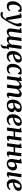

<svg xmlns="http://www.w3.org/2000/svg" viewBox="3230 -3832 852 7353"><g transform="rotate(90 3656.5 -156.0)"><path d="M211 10Q126.5 10 77.5 -47.8Q28.5 -105.5 28 -211.5Q27.5 -272 46.2 -333.2Q65 -394.5 102.8 -446.2Q140.5 -498 197.2 -529.2Q254 -560.5 329 -560.5Q357.5 -560.5 390.8 -555.2Q424 -550 447 -539.5L414.5 -417L388.5 -419.5Q376.5 -438.5 362 -456.5Q347.5 -474.5 332.2 -486.2Q317 -498 303.5 -498Q274 -498 247.5 -477.8Q221 -457.5 200.8 -420.2Q180.5 -383 168.8 -331.8Q157 -280.5 158 -219Q159 -165.5 170.2 -131Q181.5 -96.5 203 -80Q224.5 -63.5 256 -63.5Q286 -63.5 309.2 -71.8Q332.5 -80 351.5 -94Q370.5 -108 387.5 -125.5L410 -86Q396.5 -67 369.5 -44.5Q342.5 -22 303 -6Q263.5 10 211 10Z M550.5 -457.5Q547 -475 541.5 -481.5Q536 -488 528 -488Q520 -488 512.5 -484Q505 -480 495 -472L482.5 -502.5Q488 -510 504.2 -523.8Q520.5 -537.5 544.8 -549Q569 -560.5 596.5 -560.5Q623 -560.5 639 -552Q655 -543.5 663.2 -528Q671.5 -512.5 675 -490.5Q682 -445 689 -399Q696 -353 702.8 -306.5Q709.5 -260 716.5 -213.5Q723.5 -167 730.5 -121.5L744.5 -9.5L797 -113.5Q816 -153 832.2 -189.5Q848.5 -226 860.8 -260.8Q873 -295.5 880 -329Q887 -362.5 887 -394.5Q887 -420.5 880.8 -436.5Q874.5 -452.5 868 -467.5Q861.5 -482.5 861.5 -504Q861.5 -529.5 877.2 -544.8Q893 -560 920.5 -560Q945 -560 961 -547.2Q977 -534.5 985.2 -513Q993.5 -491.5 993.5 -466Q993.5 -415.5 979.5 -366.8Q965.5 -318 943.2 -270.8Q921 -223.5 897 -177Q881 -144 862.5 -109.2Q844 -74.5 824.8 -40.8Q805.5 -7 786.8 24Q768 55 751 81.5Q734 108 720.5 128Q695 168.5 666.5 195.5Q638 222.5 604.5 236.2Q571 250 530 250Q504.5 250 476.2 244Q448 238 435.5 230.5L465.5 145.5Q475 154 499 163.5Q523 173 552 173Q581 173 609 158.2Q637 143.5 664.5 112.8Q692 82 720 34H651.5Z M1689.5 246 1680.5 216.5Q1703 207.5 1715.5 196Q1728 184.5 1734.5 168Q1742 151 1741.8 128.8Q1741.5 106.5 1744 83Q1746 50 1763 29.2Q1780 8.5 1792.5 -8.5L1863.5 -48.5Q1847 -29 1840.5 -8Q1834 13 1834.5 37.5Q1834.5 51.5 1837 69.2Q1839.5 87 1839 103.5Q1839 135 1826.8 161.2Q1814.5 187.5 1788 207.5Q1768.5 222.5 1744.2 232.2Q1720 242 1689.5 246ZM1213.5 -288Q1211 -269.5 1207.8 -248.2Q1204.5 -227 1202 -205.8Q1199.5 -184.5 1197.5 -166Q1195.5 -147.5 1195.5 -134Q1195.5 -92.5 1209.8 -76.8Q1224 -61 1251.5 -61Q1274 -61 1297.2 -73.5Q1320.5 -86 1341 -106.8Q1361.5 -127.5 1376 -151Q1380.5 -188.5 1386 -228.8Q1391.5 -269 1397.5 -307Q1403 -348 1408.5 -389.8Q1414 -431.5 1419.8 -472.5Q1425.5 -513.5 1431 -552H1553.5Q1544 -485.5 1535.8 -426.5Q1527.5 -367.5 1520.5 -318Q1513.5 -268.5 1508.8 -230.5Q1504 -192.5 1501.2 -167.8Q1498.5 -143 1498.5 -134Q1498.5 -92.5 1513 -76.8Q1527.5 -61 1554 -61Q1577.5 -61 1600.8 -74Q1624 -87 1644.8 -107.8Q1665.5 -128.5 1680.5 -152L1735 -552H1857.5L1794.5 -95Q1792.5 -76 1797.2 -67.2Q1802 -58.5 1811.5 -58.5Q1821 -58.5 1831.5 -64.5Q1842 -70.5 1860 -86L1872.5 -58Q1867 -49 1850 -32.8Q1833 -16.5 1807 -3.2Q1781 10 1747.5 10Q1706.5 10 1689 -10.5Q1671.5 -31 1677 -66.5L1679 -96Q1664.5 -76 1646 -57Q1627.5 -38 1604.5 -22.8Q1581.5 -7.5 1554.2 1.5Q1527 10.5 1495 10.5Q1456 10.5 1430.5 -1.8Q1405 -14 1393 -37Q1381 -60 1382.5 -93L1383 -104.5Q1369 -83.5 1350.8 -63.2Q1332.5 -43 1309.8 -26.2Q1287 -9.5 1259.2 0.5Q1231.5 10.5 1198 10.5Q1165.5 10.5 1136.8 -1.8Q1108 -14 1089.5 -41.2Q1071 -68.5 1070.5 -114.5Q1070.5 -131.5 1072.5 -153.8Q1074.5 -176 1077.8 -200.5Q1081 -225 1084.2 -248.2Q1087.5 -271.5 1090 -289.5L1116.5 -473.5L1060 -504L1066.5 -540.5L1223 -560.5L1246.5 -548Z M2347.5 -98.5Q2334 -78 2304.2 -52.2Q2274.5 -26.5 2231.2 -7.8Q2188 11 2133 11Q2078.5 11 2040.2 -7.8Q2002 -26.5 1978.2 -58Q1954.5 -89.5 1943.8 -128.8Q1933 -168 1933 -209.5Q1933.5 -283 1956 -347Q1978.5 -411 2019 -459.2Q2059.5 -507.5 2114 -535Q2168.5 -562.5 2232.5 -562.5Q2283 -562.5 2315 -546.8Q2347 -531 2362.8 -504Q2378.5 -477 2379 -443Q2379.5 -396 2358.5 -360.8Q2337.5 -325.5 2302.5 -300.2Q2267.5 -275 2225.5 -258.8Q2183.5 -242.5 2141.5 -234.5Q2099.5 -226.5 2065.5 -226Q2064 -192 2069.2 -162Q2074.5 -132 2087.2 -109Q2100 -86 2120.5 -73Q2141 -60 2169.5 -60Q2202.5 -60 2230.5 -70.8Q2258.5 -81.5 2282 -99.5Q2305.5 -117.5 2324 -138.5ZM2205 -507.5Q2172.5 -507.5 2147.8 -485.5Q2123 -463.5 2105.8 -428.2Q2088.5 -393 2078.8 -352.2Q2069 -311.5 2066.5 -273.5Q2090.5 -275 2117.5 -282.8Q2144.5 -290.5 2170 -304.2Q2195.5 -318 2216 -337.5Q2236.5 -357 2248.2 -381.8Q2260 -406.5 2259.5 -436Q2258.5 -472 2244.5 -489.8Q2230.5 -507.5 2205 -507.5Z M2607.5 10Q2523 10 2474 -47.8Q2425 -105.5 2424.5 -211.5Q2424 -272 2442.8 -333.2Q2461.5 -394.5 2499.2 -446.2Q2537 -498 2593.8 -529.2Q2650.5 -560.5 2725.5 -560.5Q2754 -560.5 2787.2 -555.2Q2820.5 -550 2843.5 -539.5L2811 -417L2785 -419.5Q2773 -438.5 2758.5 -456.5Q2744 -474.5 2728.8 -486.2Q2713.5 -498 2700 -498Q2670.5 -498 2644 -477.8Q2617.5 -457.5 2597.2 -420.2Q2577 -383 2565.2 -331.8Q2553.5 -280.5 2554.5 -219Q2555.5 -165.5 2566.8 -131Q2578 -96.5 2599.5 -80Q2621 -63.5 2652.5 -63.5Q2682.5 -63.5 2705.8 -71.8Q2729 -80 2748 -94Q2767 -108 2784 -125.5L2806.5 -86Q2793 -67 2766 -44.5Q2739 -22 2699.5 -6Q2660 10 2607.5 10Z M3087 -548.5 3074.5 -425.5Q3091.5 -453 3114.2 -477.2Q3137 -501.5 3163.5 -520.2Q3190 -539 3219 -549.8Q3248 -560.5 3278 -560.5Q3314 -560.5 3338.2 -546.2Q3362.5 -532 3375 -501.8Q3387.5 -471.5 3388 -422Q3388.5 -415.5 3388 -407.5Q3387.5 -399.5 3386.8 -390.8Q3386 -382 3385 -373L3367.5 -392.5Q3384.5 -431 3407.5 -461.8Q3430.5 -492.5 3458.2 -514.8Q3486 -537 3517.5 -548.8Q3549 -560.5 3583.5 -560.5Q3637 -560.5 3670 -528Q3703 -495.5 3703 -420Q3703 -401 3699 -370.8Q3695 -340.5 3689.8 -307.2Q3684.5 -274 3679.5 -245.5Q3675 -220 3670 -191.5Q3665 -163 3661.2 -136.2Q3657.5 -109.5 3657 -89Q3656.5 -72 3660.8 -65.5Q3665 -59 3673 -59Q3682.5 -59 3693.5 -65Q3704.5 -71 3721.5 -86L3734 -58Q3728 -50 3711 -33.5Q3694 -17 3666.8 -3.5Q3639.5 10 3603 10Q3573.5 10 3556.8 0.8Q3540 -8.5 3533.8 -24.2Q3527.5 -40 3527.5 -59.5Q3528 -77 3532 -104Q3536 -131 3541.5 -161.5Q3547 -192 3551.5 -221Q3556 -249 3561.5 -281.8Q3567 -314.5 3570.8 -347Q3574.5 -379.5 3574.5 -406.5Q3574 -448.5 3562.5 -463.5Q3551 -478.5 3526 -478.5Q3506.5 -478.5 3484 -466.8Q3461.5 -455 3439.5 -433.2Q3417.5 -411.5 3398.5 -382.5Q3379.5 -353.5 3366.5 -319L3387 -391.5Q3386.5 -369.5 3384 -343.8Q3381.5 -318 3378.5 -292.2Q3375.5 -266.5 3372.5 -243L3341.5 0H3217.5L3248 -219.5Q3252 -248.5 3256.2 -281.2Q3260.5 -314 3263.5 -346.2Q3266.5 -378.5 3266 -405Q3265.5 -449.5 3253.8 -464.2Q3242 -479 3214 -479Q3196.5 -479 3176.5 -468.5Q3156.5 -458 3136.2 -439.5Q3116 -421 3097.2 -397.5Q3078.5 -374 3064.5 -347.5L3017 0H2895L2959.5 -474L2908 -499.5L2914.5 -535.5L3065 -560.5Z M3998 10.5Q3945.5 10.5 3907.2 -6Q3869 -22.5 3844 -52.8Q3819 -83 3807 -123.2Q3795 -163.5 3795 -211Q3795 -292 3821 -356.8Q3847 -421.5 3891.2 -467.5Q3935.5 -513.5 3991.5 -538Q4047.5 -562.5 4107.5 -562.5Q4166 -562.5 4202.5 -546.5Q4239 -530.5 4255.8 -505Q4272.5 -479.5 4272.5 -451Q4272.5 -419 4261 -388Q4249.5 -357 4223.2 -332Q4197 -307 4152.5 -292.5Q4194 -293 4221.5 -279Q4249 -265 4262.8 -241Q4276.5 -217 4276.5 -186Q4276.5 -150 4257.8 -115.2Q4239 -80.5 4203.2 -52Q4167.5 -23.5 4115.5 -6.5Q4063.5 10.5 3998 10.5ZM4024 -40Q4057.5 -40 4085 -56.8Q4112.5 -73.5 4129 -102.8Q4145.5 -132 4146 -169Q4146 -198 4135.5 -216.2Q4125 -234.5 4106.2 -243.5Q4087.5 -252.5 4062 -253.5Q4054.5 -252 4044 -249Q4033.5 -246 4021.5 -243Q4009.5 -240 3996 -237.5Q3980 -234 3962.8 -231Q3945.5 -228 3925.5 -226Q3925 -217.5 3924.8 -208.8Q3924.5 -200 3924.5 -191Q3924.5 -149.5 3935.8 -115.2Q3947 -81 3969.2 -60.5Q3991.5 -40 4024 -40ZM3926.5 -274Q3942.5 -275 3957 -277.8Q3971.5 -280.5 3985.2 -284.8Q3999 -289 4013.5 -294.5Q4054 -309 4083.5 -329Q4113 -349 4129 -376Q4145 -403 4145 -438Q4145 -473.5 4129.2 -490.5Q4113.5 -507.5 4082 -507.5Q4046 -507.5 4018.5 -486.8Q3991 -466 3972 -431.5Q3953 -397 3941.8 -355.8Q3930.5 -314.5 3926.5 -274Z M4770.5 -98.5Q4757 -78 4727.2 -52.2Q4697.5 -26.5 4654.2 -7.8Q4611 11 4556 11Q4501.5 11 4463.2 -7.8Q4425 -26.5 4401.2 -58Q4377.5 -89.5 4366.8 -128.8Q4356 -168 4356 -209.5Q4356.5 -283 4379 -347Q4401.5 -411 4442 -459.2Q4482.5 -507.5 4537 -535Q4591.5 -562.5 4655.5 -562.5Q4706 -562.5 4738 -546.8Q4770 -531 4785.8 -504Q4801.5 -477 4802 -443Q4802.5 -396 4781.5 -360.8Q4760.5 -325.5 4725.5 -300.2Q4690.5 -275 4648.5 -258.8Q4606.5 -242.5 4564.5 -234.5Q4522.5 -226.5 4488.5 -226Q4487 -192 4492.2 -162Q4497.5 -132 4510.2 -109Q4523 -86 4543.5 -73Q4564 -60 4592.5 -60Q4625.5 -60 4653.5 -70.8Q4681.5 -81.5 4705 -99.5Q4728.5 -117.5 4747 -138.5ZM4628 -507.5Q4595.5 -507.5 4570.8 -485.5Q4546 -463.5 4528.8 -428.2Q4511.5 -393 4501.8 -352.2Q4492 -311.5 4489.5 -273.5Q4513.5 -275 4540.5 -282.8Q4567.5 -290.5 4593 -304.2Q4618.5 -318 4639 -337.5Q4659.5 -357 4671.2 -381.8Q4683 -406.5 4682.5 -436Q4681.5 -472 4667.5 -489.8Q4653.5 -507.5 4628 -507.5Z M5308 -94Q5306 -75.5 5310.8 -67.2Q5315.5 -59 5324 -59Q5332.5 -59 5342.5 -64Q5352.5 -69 5369 -83L5382 -54.5Q5376.5 -46.5 5360 -30.8Q5343.5 -15 5317.8 -2.5Q5292 10 5259 10Q5233.5 10 5214.8 2Q5196 -6 5186.5 -22.2Q5177 -38.5 5180 -62L5206.5 -252.5H5018L4983.5 0H4862L4926.5 -473L4875.5 -499L4882.5 -535L5032 -559.5L5058 -546L5026 -308.5H5214L5246.5 -547H5368.5Z M5908 -94Q5906 -75.5 5910.8 -67.2Q5915.5 -59 5924 -59Q5932.5 -59 5942.5 -64Q5952.5 -69 5969 -83L5982 -54.5Q5976.5 -46.5 5960 -30.8Q5943.5 -15 5917.8 -2.5Q5892 10 5859 10Q5833.5 10 5814.8 2Q5796 -6 5786.5 -22.2Q5777 -38.5 5780 -62L5806.5 -252.5H5618L5583.5 0H5462L5526.5 -473L5475.5 -499L5482.5 -535L5632 -559.5L5658 -546L5626 -308.5H5814L5846.5 -547H5968.5Z M6650 10Q6624.5 10 6606.5 2.5Q6588.5 -5 6579.8 -20Q6571 -35 6573.5 -57Q6575.5 -70.5 6578.5 -91.5Q6581.5 -112.5 6585.8 -140Q6590 -167.5 6595.5 -201Q6601 -234.5 6607 -273.5Q6613 -312.5 6619.8 -356Q6626.5 -399.5 6633.5 -447.8Q6640.5 -496 6647.5 -548H6771.5L6701 -94.5Q6698.5 -76 6703.2 -67.5Q6708 -59 6717 -59Q6727 -59 6737.8 -64.8Q6748.5 -70.5 6765 -85.5L6778 -58Q6771.5 -49 6754.8 -32.8Q6738 -16.5 6711.5 -3.2Q6685 10 6650 10ZM6250 11Q6204.5 11 6167.8 -3.5Q6131 -18 6106.2 -48Q6081.5 -78 6072.8 -125.2Q6064 -172.5 6075 -238L6114.5 -474L6062.5 -499.5L6069 -535.5L6222 -560.5L6246 -548.5L6207.5 -303.5Q6221.5 -319 6245.5 -336.8Q6269.5 -354.5 6300.5 -367.2Q6331.5 -380 6366 -380Q6406.5 -380 6438.5 -364.8Q6470.5 -349.5 6489 -315Q6507.5 -280.5 6507.5 -223.5Q6507.5 -177 6487.2 -134.8Q6467 -92.5 6431.5 -59.8Q6396 -27 6349.2 -8Q6302.5 11 6250 11ZM6259.5 -40Q6298.5 -40 6326.2 -65.2Q6354 -90.5 6368.8 -129.5Q6383.5 -168.5 6383.5 -208.5Q6383.5 -249 6364.8 -277Q6346 -305 6303 -305Q6287 -305 6267.2 -297Q6247.5 -289 6229 -275.8Q6210.5 -262.5 6198.5 -246.5Q6195 -226 6192.2 -205Q6189.5 -184 6187.5 -163.5Q6184 -121 6193 -93.5Q6202 -66 6219.5 -53Q6237 -40 6259.5 -40Z M7257 -98.5Q7243.5 -78 7213.8 -52.2Q7184 -26.5 7140.8 -7.8Q7097.5 11 7042.5 11Q6988 11 6949.8 -7.8Q6911.5 -26.5 6887.8 -58Q6864 -89.5 6853.2 -128.8Q6842.5 -168 6842.5 -209.5Q6843 -283 6865.5 -347Q6888 -411 6928.5 -459.2Q6969 -507.5 7023.5 -535Q7078 -562.5 7142 -562.5Q7192.5 -562.5 7224.5 -546.8Q7256.5 -531 7272.2 -504Q7288 -477 7288.5 -443Q7289 -396 7268 -360.8Q7247 -325.5 7212 -300.2Q7177 -275 7135 -258.8Q7093 -242.5 7051 -234.5Q7009 -226.5 6975 -226Q6973.5 -192 6978.8 -162Q6984 -132 6996.8 -109Q7009.5 -86 7030 -73Q7050.5 -60 7079 -60Q7112 -60 7140 -70.8Q7168 -81.5 7191.5 -99.5Q7215 -117.5 7233.5 -138.5ZM7114.5 -507.5Q7082 -507.5 7057.2 -485.5Q7032.5 -463.5 7015.2 -428.2Q6998 -393 6988.2 -352.2Q6978.5 -311.5 6976 -273.5Q7000 -275 7027 -282.8Q7054 -290.5 7079.5 -304.2Q7105 -318 7125.5 -337.5Q7146 -357 7157.8 -381.8Q7169.5 -406.5 7169 -436Q7168 -472 7154 -489.8Q7140 -507.5 7114.5 -507.5Z"/></g></svg>

Font: Merriweather 36pt SemiBold
Style: Italic
Weight: 600
Italic angle: -7.8°
Version: Version 2.101